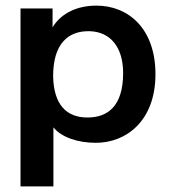

<svg xmlns="http://www.w3.org/2000/svg" viewBox="-20 -496 603 683"><path d="M53 167H170V-43C199 -7 258 12 321 12C430 12 533 -67 533 -232C533 -394 437 -476 323 -476C257 -476 199 -451 167 -399V-466H53ZM291 -78C217 -78 171 -123 169 -225C169 -340 222 -387 299 -385C372 -383 418 -329 418 -236C418 -116 361 -78 291 -78Z"/></svg>

Font: Inconsolata SemiExpanded
Style: Bold
Weight: 700
Width: 6
Monospace: yes
Designer: Raph Levien, Cyreal, Brenton Simpson
Foundry: Raph Levien, Cyreal, Google
Version: Version 3.100